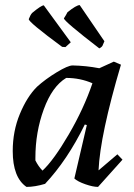

<svg xmlns="http://www.w3.org/2000/svg" viewBox="-20 -722 527 754"><path d="M370 -532Q231 -639 231 -650Q234 -654 238.5 -662Q243 -670 245 -674Q280 -702 293 -702L390 -560L384 -546Q382 -538 370 -532ZM237 -537 224 -538Q91 -636 93 -647Q99 -663 106 -671Q142 -701 152 -701L258 -556ZM84 12Q30 -25 30 -129Q30 -207 58 -274.5Q86 -342 125 -381Q158 -411 202.5 -438Q247 -465 265 -465Q318 -464 370 -454L427 -480L455 -468Q373 -191 367 -53L441 -116L461 -95L365 12Q345 12 315 1.5Q285 -9 272 -21L321 -231L313 -233Q245 -94 157 0Q117 12 84 12ZM147 -52Q191 -93 250 -194Q309 -295 343 -395Q295 -416 240 -416Q185 -383 152 -293Q119 -203 119 -102V-92Q131 -68 147 -52Z"/></svg>

Font: Albura Medium
Style: Italic
Weight: 462
Italic angle: -7°
Designer: Mercedes Jáuregui
Foundry: Omnibus-Type Team
Version: Version 1.000